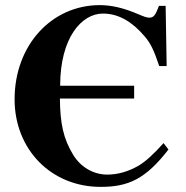

<svg xmlns="http://www.w3.org/2000/svg" viewBox="-20 -711 725 750"><path d="M215 -376C215 -564 299 -658 382 -658C447 -658 500 -622 545 -569C569 -541 581 -515 602 -453H631L627 -688H601C587 -652 581 -642 563 -642C553 -642 540 -647 519 -656C463 -680 415 -691 370 -691C182 -691 37 -535 37 -323C37 -128 179 19 373 19C482 19 549 -12 638 -127L619 -152C577 -106 550 -81 520 -63C481 -41 441 -29 399 -29C343 -29 294 -60 266 -106C227 -170 215 -229 214 -326H504V-376Z"/></svg>

Font: XITS
Style: Bold
Weight: 700
Designer: MicroPress Inc., with final additions and corrections provided by Coen Hoffman, Elsevier (retired)
Version: Version 1.302